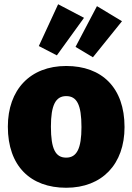

<svg xmlns="http://www.w3.org/2000/svg" viewBox="-20 -865 624 905"><path d="M254 -845 163 -648 248 -604 376 -781ZM437 -836 336 -644 418 -595 555 -765ZM292 -554C122 -554 17 -442 17 -268C17 -82 124 20 292 20C462 20 567 -92 567 -266C567 -452 460 -554 292 -554ZM292 -412C342 -412 364 -372 364 -266C364 -165 342 -122 292 -122C242 -122 220 -162 220 -268C220 -369 242 -412 292 -412Z"/></svg>

Font: Fira Sans Heavy
Style: Regular
Weight: 900
Designer: bBox Type GmbH & Carrois Corporate GbR & Edenspiekermann AG
Foundry: bBox Type GmbH & Carrois Corporate GbR & Edenspiekermann AG
Version: Version 4.300;PS 004.300;hotconv 1.0.88;makeotf.lib2.5.64775